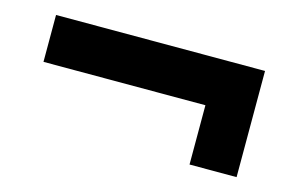

<svg xmlns="http://www.w3.org/2000/svg" viewBox="-48 -537 698 458"><g transform="rotate(15 301.0 -308.0)"><path d="M442.9 -323.2H43V-439H559.1V-176.8H442.9Z"/></g></svg>

Font: Hack
Style: Bold
Weight: 700
Monospace: yes
Designer: Christopher Simpkins
Foundry: Christopher Simpkins
Version: Version 2.017